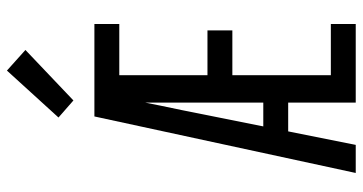

<svg xmlns="http://www.w3.org/2000/svg" viewBox="-260 -760 1021 540"><g transform="rotate(-90 250.0 -490.5)"><path d="M33 0 192 -735H259Q247 -674 235 -612.5Q223 -551 210 -490L164 -260H231V-190H150L112 0ZM231 0V-735H452V-665H308V-417H434V-347H308V-70H452V0ZM237 -794 189 -836 321 -981 379 -929Z"/></g></svg>

Font: Iosevka www.saffi
Style: Regular
Weight: 400
Monospace: yes
Designer: Belleve Invis
Foundry: Belleve Invis
Version: Version 22.0.2; ttfautohint (v1.8.3)